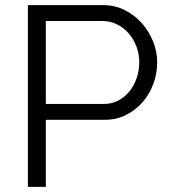

<svg xmlns="http://www.w3.org/2000/svg" viewBox="-20 -730 662 750"><path d="M89 0V-710H383Q429 -710 467.5 -690.5Q506 -671 534 -639.5Q562 -608 578 -568Q594 -528 594 -487Q594 -443 579 -402.5Q564 -362 537 -331Q510 -300 472.5 -281Q435 -262 389 -262H159V0ZM159 -324H386Q417 -324 442.5 -337.5Q468 -351 486 -373.5Q504 -396 514 -425.5Q524 -455 524 -487Q524 -520 512.5 -549.5Q501 -579 481.5 -601Q462 -623 435.5 -635.5Q409 -648 380 -648H159Z"/></svg>

Font: Boldmen
Style: Regular
Weight: 400
Designer: Matt McInerney, Pablo Impallari, Rodrigo Fuenzalida
Foundry: LIVING CONCEPT
Version: Version 1.000